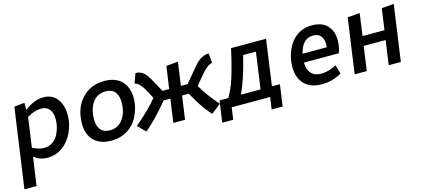

<svg xmlns="http://www.w3.org/2000/svg" viewBox="-83 -1020 3818 1742"><g transform="rotate(-15 1826.0 -149.0)"><path d="M91 232 129 -34Q184 10 256 10Q335 10 398 -36Q461 -82 497 -161Q531 -239 531 -314Q531 -413 485.5 -471.5Q440 -530 357 -530Q272 -530 180 -460V-526L83 -516L-23 232ZM247 -84Q199 -84 140 -115L179 -394Q250 -436 311 -436Q363 -436 389.5 -403Q416 -370 416 -310Q416 -248 393 -195Q374 -143 336 -113.5Q298 -84 247 -84Z M867 -84Q808 -84 779.5 -119.5Q751 -155 751 -215Q751 -322 804 -387Q849 -436 916 -436Q988 -436 1014 -386Q1033 -358 1033 -300Q1033 -197 978 -133Q936 -84 867 -84ZM854 10Q946 10 1013.5 -35Q1081 -80 1112 -151Q1149 -227 1149 -311Q1149 -414 1092 -472Q1035 -530 929 -530Q798 -530 716.5 -439.5Q635 -349 635 -206Q635 -104 693 -47Q751 10 854 10Z M1800 12 1891 -59Q1802 -157 1738 -266L1792 -332Q1870 -430 1918 -435L1911 -526Q1839 -526 1774 -450L1654 -307H1591L1622 -526L1511 -516L1481 -307H1418L1363 -406Q1327 -476 1297 -501Q1267 -526 1223 -526L1190 -435Q1236 -430 1288 -332L1322 -266Q1245 -171 1111 -59L1182 12Q1281 -70 1406 -220H1469L1438 0H1548L1579 -220H1642Q1648 -209 1665 -180Q1682 -151 1688.5 -140Q1695 -129 1710 -105.5Q1725 -82 1736.5 -66.5Q1748 -51 1764.5 -30Q1781 -9 1800 12Z M2434 113 2463 -89H2388L2448 -520H2119Q2100 -430 2082 -365Q2048 -232 2013 -156Q1992 -112 1979 -89H1896L1867 113H1970L1986 0H2347L2331 113ZM2281 -89H2096Q2154 -205 2209 -431H2329Z M2832 10Q2934 10 3019 -40L2995 -124Q2917 -84 2853 -84Q2790 -84 2757.5 -120Q2725 -156 2724 -222H3052Q3073 -275 3073 -342Q3073 -417 3035 -464Q2987 -530 2880 -530Q2799 -530 2738.5 -487.5Q2678 -445 2645 -369Q2612 -291 2612 -211Q2612 -108 2668.5 -49Q2725 10 2832 10ZM2960 -303H2733Q2765 -438 2868 -438Q2915 -438 2938.5 -409Q2962 -380 2962 -330Z M3575 0 3649 -526 3534 -516 3506 -317H3300L3329 -526L3214 -516L3141 0H3255L3287 -228H3493L3461 0Z"/></g></svg>

Font: Brisa Sans Medium
Style: Italic
Weight: 600
Italic angle: -8°
Designer: Dalton Maag Ltd
Foundry: Dalton Maag Ltd
Version: Version 1.101;July 10, 2019;FontCreator 11.5.0.2425 64-bit